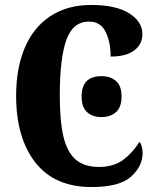

<svg xmlns="http://www.w3.org/2000/svg" viewBox="-20 -744 631 774"><path d="M45 -358Q45 -468 79.5 -550.5Q114 -633 182.5 -678.5Q251 -724 348 -724Q447 -724 500.5 -690.5Q554 -657 554 -606Q554 -566 521.5 -541Q489 -516 426 -516Q426 -575 405.5 -616Q385 -657 339 -657Q274 -657 247.5 -583Q221 -509 221 -358Q221 -255 236 -192.5Q251 -130 285.5 -100.5Q320 -71 378 -71Q438 -71 476.5 -99.5Q515 -128 542 -172Q548 -166 551.5 -153Q555 -140 555 -128Q555 -74 508.5 -32Q462 10 349 10Q200 10 122.5 -89Q45 -188 45 -358ZM309 -355Q309 -437 389 -437Q425 -437 447.5 -417.5Q470 -398 470 -355Q470 -312 447.5 -292Q425 -272 389 -272Q353 -272 331 -292Q309 -312 309 -355Z"/></svg>

Font: Noto Serif CondBlack
Style: Regular
Weight: 900
Width: 3
Designer: Monotype Design Team
Foundry: Monotype Imaging Inc.
Version: Version 1.001